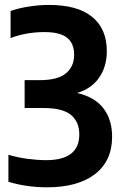

<svg xmlns="http://www.w3.org/2000/svg" viewBox="-20 -770 511 799"><path d="M175.5 9.5Q91 9.5 15 -13.5V-126Q52.5 -114.5 94.8 -109Q137 -103.5 172 -103.5Q310 -103.5 310 -210.5Q310 -263 275.2 -291.8Q240.5 -320.5 161.5 -320.5H82.5V-436.5H146.5Q220 -436.5 254.2 -464.8Q288.5 -493 288.5 -542Q288.5 -590 258.8 -613.2Q229 -636.5 165.5 -636.5Q88.5 -636.5 24 -611.5V-724Q54.5 -735.5 98.5 -742.5Q142.5 -749.5 183.5 -749.5Q302.5 -749.5 363.5 -699.8Q424.5 -650 424.5 -557Q424.5 -492.5 392.2 -446.5Q360 -400.5 300.5 -383Q373 -367 409.8 -320Q446.5 -273 446.5 -201.5Q446.5 -100 375 -45.2Q303.5 9.5 175.5 9.5Z"/></svg>

Font: Encode Sans Condensed
Style: Bold
Weight: 700
Width: 3
Designer: Multiple Designers
Foundry: Impallari Type
Version: Version 3.000; ttfautohint (v1.8.3) -l 8 -r 50 -G 200 -x 14 